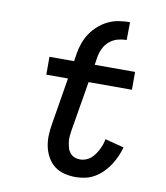

<svg xmlns="http://www.w3.org/2000/svg" viewBox="-84 -813 768 890"><g transform="rotate(10 300.0 -367.5)"><path d="M238 -559Q242 -584 251 -608.5Q260 -633 275 -655Q290 -677 311 -695Q332 -713 355.5 -724Q379 -735 405 -739Q431 -743 456 -743L455 -659Q435 -659 414 -653.5Q393 -648 375.5 -633.5Q358 -619 348.5 -599.5Q339 -580 335 -559ZM332 8Q304 8 278 1.5Q252 -5 232 -20.5Q212 -36 199 -59Q186 -82 180.5 -108Q175 -134 176 -161.5Q177 -189 182 -217L218 -436H116V-520H232L238 -559H335L329 -520H519V-436H315L276 -203Q274 -189 272.5 -174.5Q271 -160 273 -146.5Q275 -133 278.5 -120Q282 -107 290.5 -96.5Q299 -86 311.5 -81Q324 -76 339 -76Q352 -76 365 -81Q378 -86 388.5 -95Q399 -104 407 -115.5Q415 -127 421 -139Q427 -151 431.5 -163.5Q436 -176 438 -189L527 -166Q521 -144 511.5 -122.5Q502 -101 489 -81Q476 -61 458.5 -43.5Q441 -26 420.5 -14Q400 -2 377 3Q354 8 332 8Z"/></g></svg>

Font: Iosevka HT Medium Extended
Style: Italic
Weight: 500
Width: 7
Italic angle: -9°
Monospace: yes
Designer: Belleve Invis
Foundry: Belleve Invis
Version: Version 32.3.0; ttfautohint (v1.8.4)